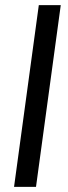

<svg xmlns="http://www.w3.org/2000/svg" viewBox="-20 -732 267 752"><path d="M35 0H121L218 -712H132Z"/></svg>

Font: Ronzino Oblique
Style: Italic
Weight: 400
Italic angle: -8°
Designer: Nunzio Mazzaferro
Foundry: Collletttivo
Version: Version 1.000;Glyphs 3.3 (3337)